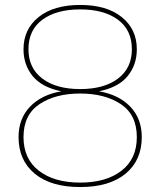

<svg xmlns="http://www.w3.org/2000/svg" viewBox="-20 -731 648 776"><path d="M228 -362Q149 -378 112 -423.5Q75 -469 75 -532Q75 -613 136 -662Q197 -711 304 -711Q411 -711 472 -662Q533 -613 533 -532Q533 -469 496 -423.5Q459 -378 380 -362Q461 -348 507 -299.5Q553 -251 553 -177Q553 -83 487.5 -29Q422 25 304 25Q186 25 120.5 -29Q55 -83 55 -177Q55 -251 101 -299.5Q147 -348 228 -362ZM513 -532Q513 -610 456.5 -651.5Q400 -693 304 -693Q208 -693 151.5 -651.5Q95 -610 95 -532Q95 -456 151 -413.5Q207 -371 304 -371Q401 -371 457 -413.5Q513 -456 513 -532ZM75 -177Q75 -89 137 -41Q199 7 304 7Q409 7 471 -41Q533 -89 533 -177Q533 -267 468.5 -310Q404 -353 304 -353Q204 -353 139.5 -310Q75 -267 75 -177Z"/></svg>

Font: SVN-Poppins Thin
Style: Regular
Weight: 100
Designer: Ninad Kale (Devanagari), Jonny Pinhorn (Latin)
Foundry: Indian Type Foundry
Version: Version 3.002 2017